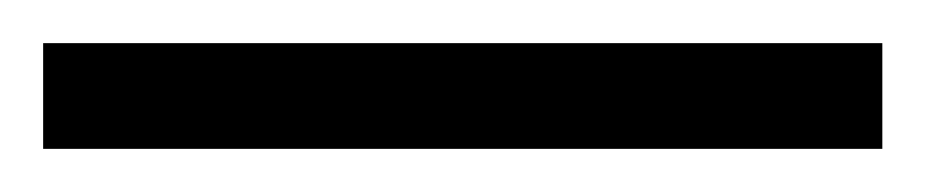

<svg xmlns="http://www.w3.org/2000/svg" viewBox="-24 63 429 89"><path d="M-4 132V83H385V132Z"/></svg>

Font: Noto Serif Condensed Thin
Style: Regular
Weight: 100
Width: 3
Designer: Monotype Design Team
Foundry: Monotype Imaging Inc.
Version: Version 2.013; ttfautohint (v1.8.4.7-5d5b)